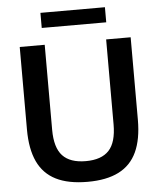

<svg xmlns="http://www.w3.org/2000/svg" viewBox="-60 -964 855 1026"><g transform="rotate(-5 367.0 -451.0)"><path d="M368.5 9.5Q265 9.5 199 -23.8Q133 -57 101.2 -125Q69.5 -193 69.5 -297V-740H203.5V-284Q203.5 -188 244 -144.8Q284.5 -101.5 368.5 -101.5Q452.5 -101.5 492.8 -144.8Q533 -188 533 -284V-740H664.5V-297Q664.5 -193 633 -125Q601.5 -57 536 -23.8Q470.5 9.5 368.5 9.5ZM195.5 -831V-912H541.5V-831Z"/></g></svg>

Font: Encode Sans SC Condensed Thin SemiBold
Style: Regular
Weight: 600
Version: Version 3.002